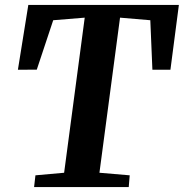

<svg xmlns="http://www.w3.org/2000/svg" viewBox="-20 -763 750 783"><path d="M119 0 124.5 -48 241.5 -58.5 325.5 -691 197 -680.5 130 -479 53 -478.5 95.5 -743H709.5L675 -478.5H601.5L593 -680.5L469.5 -691L385.5 -58.5L509 -48L505 0Z"/></svg>

Font: Merriweather 28pt
Style: Bold Italic
Weight: 700
Italic angle: -7.8°
Version: Version 2.101